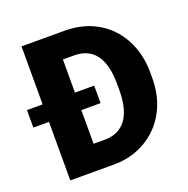

<svg xmlns="http://www.w3.org/2000/svg" viewBox="-130 -750 841 861"><g transform="rotate(-20 291.0 -320.0)"><path d="M308.1 -362.8V-279.3H216.3V-118.7H270Q336.9 -118.7 372.1 -166Q407.2 -213.4 407.2 -306.2V-334Q407.2 -521 268.1 -521H216.3V-362.8ZM272 0H62V-279.3H-12.7V-362.8H62V-639.6H268.1Q353.5 -639.6 420.7 -601.6Q487.8 -563.5 525.6 -493.9Q563.5 -424.3 564.5 -335.9V-306.2Q564.5 -217.8 527.6 -148.7Q490.7 -79.6 422.9 -39.8Q355 0 272 0Z"/></g></svg>

Font: Yantramanav Black
Style: Regular
Weight: 900
Version: Version 1.001;PS 1.0;hotconv 1.0.72;makeotf.lib2.5.5900; ttf